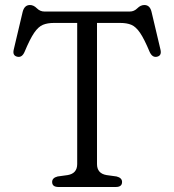

<svg xmlns="http://www.w3.org/2000/svg" viewBox="-20 -746 695 766"><path d="M157 -700H498Q515 -700 528 -713Q541 -726 556 -726Q578 -726 584.5 -699L620 -549Q626.5 -523.5 605.5 -519.5Q587.5 -516 577 -539Q555.5 -590.5 538.8 -615Q522 -639.5 504 -647Q486 -654.5 460 -654.5H367V-91.5Q367 -54 405 -47.5L445 -42Q467 -36.5 467 -20Q467 0 442 0H213.5Q188 0 188 -20Q188 -36.5 210 -42L250 -47.5Q288 -54 288 -91.5V-654.5H195Q169.5 -654.5 151.2 -647Q133 -639.5 116.2 -615Q99.5 -590.5 78 -539Q68 -516 50 -519.5Q28.5 -523.5 35 -549L70.5 -699Q77.5 -726 99.5 -726Q114 -726 127 -713Q140 -700 157 -700Z"/></svg>

Font: Fraunces 9pt S100 Light
Style: Regular
Weight: 300
Version: Version 1.000; ttfautohint (v1.8.3)